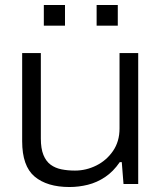

<svg xmlns="http://www.w3.org/2000/svg" viewBox="-20 -739 650 771"><path d="M259 12Q169 12 119 -30Q69 -72 69 -172V-526H144V-183Q144 -142 154.5 -116.5Q165 -91 183.5 -77.5Q202 -64 227 -59Q252 -54 281 -54Q326 -54 367 -74.5Q408 -95 434 -133Q460 -171 460 -223V-526H535V0H476L469 -88H461Q435 -50 402 -28Q369 -6 332.5 3Q296 12 259 12ZM156 -636V-719H241V-636ZM368 -636V-719H453V-636Z"/></svg>

Font: Archivo SemiExpanded Light
Style: Regular
Weight: 300
Width: 6
Designer: Hector Gatti
Foundry: Omnibus-Type
Version: Version 2.001